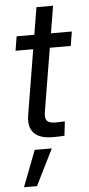

<svg xmlns="http://www.w3.org/2000/svg" viewBox="-60 -695 452 971"><g transform="rotate(-5 165.5 -210.0)"><path d="M331.1 -522.5 319.3 -450.2H39.1L50.8 -522.5ZM163.6 -660.6H248L159.7 -128.9Q154.8 -97.2 165.8 -84.2Q176.8 -71.3 209 -71.3Q219.2 -71.3 232.2 -71.8Q245.1 -72.3 256.3 -72.8L248 -0.5Q235.4 0.5 219.7 1Q204.1 1.5 190.4 1.5Q122.6 1.5 93.5 -29.5Q64.5 -60.5 74.2 -120.1ZM21.5 241.2 91.8 57.6H178.7L87.4 241.2Z"/></g></svg>

Font: Inter 28pt
Style: Italic
Weight: 400
Italic angle: -9.3988°
Designer: Rasmus Andersson
Foundry: rsms
Version: Version 4.001;git-66647c0bb